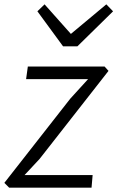

<svg xmlns="http://www.w3.org/2000/svg" viewBox="-30 -863 540 883"><path d="M12 0 -10 -22 293 -409 375 -499H90L98 -557H451L469 -537L152 -132L83 -58H396L391 0ZM260 -650 142 -811 175 -843 296 -707 459 -843 490 -811 326 -650Z"/></svg>

Font: Merriweather Sans Light
Style: Italic
Weight: 300
Italic angle: -7.5°
Designer: Eben Sorkin
Foundry: Eben Sorkin
Version: Version 2.001; ttfautohint (v1.8.3)